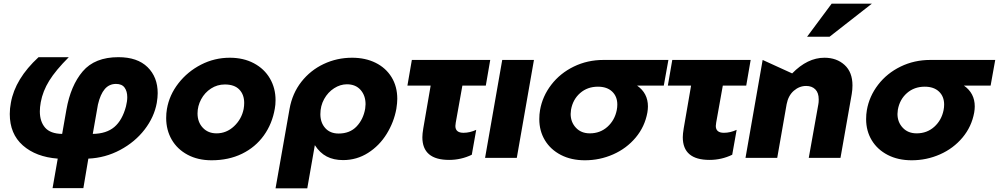

<svg xmlns="http://www.w3.org/2000/svg" viewBox="-20 -856 5416 1041"><path d="M663 -279Q670 -307 670 -329Q670 -361 655.5 -381Q641 -401 609 -401Q572 -401 548 -373Q524 -345 511 -289L483 -130Q557 -131 600 -167.5Q643 -204 663 -279ZM33 -238Q33 -268 39 -299Q62 -429 189 -546H353Q282 -475 247 -418.5Q212 -362 201 -302Q196 -274 196 -252Q196 -197 224.5 -164Q253 -131 317 -130L340 -261Q363 -392 428.5 -469Q494 -546 622 -546Q725 -546 780 -492Q835 -438 835 -351Q835 -328 830 -298Q816 -221 764 -153.5Q712 -86 631.5 -43Q551 0 459 4L432 164H265L293 4Q175 -5 104 -67.5Q33 -130 33 -238Z M1470 -267Q1474 -288 1474 -313Q1474 -378 1443.5 -430.5Q1413 -483 1356.5 -513Q1300 -543 1226 -543Q1143 -543 1070 -505.5Q997 -468 947.5 -404.5Q898 -341 885 -265Q881 -242 881 -216Q881 -151 911 -99Q941 -47 997 -17Q1053 13 1127 13Q1220 13 1292.5 -22.5Q1365 -58 1410.5 -121.5Q1456 -185 1470 -267ZM1304 -298Q1304 -282 1301 -265Q1290 -210 1249 -171.5Q1208 -133 1154 -133Q1108 -133 1079.5 -163.5Q1051 -194 1051 -241Q1051 -281 1070.5 -317.5Q1090 -354 1124 -376Q1158 -398 1199 -398Q1251 -398 1277.5 -370.5Q1304 -343 1304 -298Z M1960 -267Q1962 -283 1962 -291Q1962 -338 1935 -368.5Q1908 -399 1861 -399Q1825 -399 1791.5 -377.5Q1758 -356 1737.5 -319Q1717 -282 1717 -237Q1717 -191 1743.5 -161.5Q1770 -132 1816 -132Q1877 -132 1913.5 -170.5Q1950 -209 1960 -267ZM1889 -543Q1961 -543 2016.5 -515.5Q2072 -488 2103 -437.5Q2134 -387 2134 -320Q2134 -298 2129 -266Q2116 -194 2076.5 -130Q2037 -66 1975.5 -27Q1914 12 1840 12Q1789 12 1751.5 -7.5Q1714 -27 1687 -69L1646 165H1474L1550 -266Q1565 -350 1614 -412.5Q1663 -475 1735 -509Q1807 -543 1889 -543Z M2638 -531 2614 -392H2487L2451 -191Q2449 -177 2449 -173Q2449 -136 2493 -136Q2527 -136 2562 -152L2538 -17Q2480 11 2415 11Q2270 11 2270 -112Q2270 -130 2275 -160L2315 -392H2189L2213 -531Z M2875 -531H2703L2610 0H2782Z M3493 -279Q3493 -264 3490 -246Q3476 -169 3426.5 -110Q3377 -51 3304.5 -19Q3232 13 3151 13Q3077 13 3021 -16Q2965 -45 2934.5 -95.5Q2904 -146 2904 -210Q2904 -236 2908 -259Q2921 -334 2969 -396.5Q3017 -459 3091 -495Q3165 -531 3252 -531H3604L3579 -392H3434Q3493 -351 3493 -279ZM3324 -259Q3327 -274 3327 -289Q3327 -333 3299 -359.5Q3271 -386 3222 -386Q3165 -386 3125.5 -351.5Q3086 -317 3076 -261Q3074 -245 3074 -238Q3074 -194 3102.5 -163.5Q3131 -133 3178 -133Q3234 -133 3273.5 -168.5Q3313 -204 3324 -259Z M4050 -531 4026 -392H3899L3863 -191Q3861 -177 3861 -173Q3861 -136 3905 -136Q3939 -136 3974 -152L3950 -17Q3892 11 3827 11Q3682 11 3682 -112Q3682 -130 3687 -160L3727 -392H3601L3625 -531Z M4602 -393Q4602 -465 4559 -504Q4516 -543 4450 -543Q4358 -543 4275 -458L4115 -531L4022 0H4194L4245 -291Q4254 -338 4284 -364Q4314 -390 4351 -390Q4382 -390 4400.5 -371.5Q4419 -353 4419 -317Q4419 -300 4417 -291L4365 0H4537L4598 -346Q4602 -369 4602 -393ZM4356 -657H4478L4707 -836H4489Z M5265 -279Q5265 -264 5262 -246Q5248 -169 5198.5 -110Q5149 -51 5076.5 -19Q5004 13 4923 13Q4849 13 4793 -16Q4737 -45 4706.5 -95.5Q4676 -146 4676 -210Q4676 -236 4680 -259Q4693 -334 4741 -396.5Q4789 -459 4863 -495Q4937 -531 5024 -531H5376L5351 -392H5206Q5265 -351 5265 -279ZM5096 -259Q5099 -274 5099 -289Q5099 -333 5071 -359.5Q5043 -386 4994 -386Q4937 -386 4897.5 -351.5Q4858 -317 4848 -261Q4846 -245 4846 -238Q4846 -194 4874.5 -163.5Q4903 -133 4950 -133Q5006 -133 5045.5 -168.5Q5085 -204 5096 -259Z"/></svg>

Font: Geom ExtraBold
Style: Bold Italic
Weight: 800
Italic angle: -10°
Version: Version 1.102